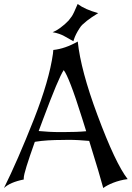

<svg xmlns="http://www.w3.org/2000/svg" viewBox="-20 -947 663 967"><path d="M623 -44.9Q603 -42.5 584.5 -37.6Q565.9 -32.7 549.8 -26.4Q533.7 -20 521 -13.2Q508.3 -6.3 500 0Q492.2 -29.8 474.6 -88.9Q457 -147.9 429.2 -237.3Q402.8 -239.7 376.7 -241.2Q350.6 -242.7 323.2 -242.7Q315.4 -242.7 309.1 -242.4Q302.7 -242.2 297.9 -242.2Q213.4 -242.2 160.2 -233.4L155.3 -232.4Q127.9 -155.3 113.8 -109.9Q99.6 -64.5 99.6 -49.3V-43Q30.8 -29.3 0 0Q33.7 -67.9 71.3 -154.1Q108.9 -240.2 151.4 -347.7Q228 -543 246.6 -675.8L248.5 -695.3Q308.1 -701.7 371.6 -737.8Q386.7 -592.8 470.7 -367.7Q561 -124.5 623 -44.9ZM414.1 -286.1 393.1 -353Q359.9 -459 336.7 -518.8Q313.5 -578.6 300.8 -593.8Q274.9 -555.7 196.3 -344.7L174.8 -287.1Q199.7 -284.7 227.3 -283.2Q254.9 -281.7 285.6 -281.7H295.9Q368.7 -281.7 414.1 -286.1ZM245.1 -784.7Q264.2 -792.5 282.2 -805.7Q307.6 -824.2 325.7 -843.8Q330.1 -848.6 341.3 -864.3Q350.1 -876.5 371.1 -926.8Q408.7 -898.9 474.6 -880.9L441.9 -859.9Q417.5 -843.8 394 -821.8Q388.7 -816.9 381.3 -805.7Q360.4 -773.9 352.1 -747.6Q349.6 -739.7 349.6 -739.3L306.2 -763.7Q280.3 -778.8 245.1 -784.7Z"/></svg>

Font: MedievalSharp
Style: Regular
Weight: 500
Version: Version 1.0